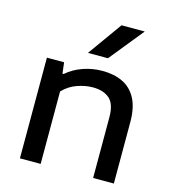

<svg xmlns="http://www.w3.org/2000/svg" viewBox="-118 -905 900 1002"><g transform="rotate(15 332.5 -404.0)"><path d="M82 0V-544H175L182 -484.5H188.5Q226.5 -517.5 276.8 -535Q327 -552.5 381.5 -552.5Q443.5 -552.5 490.2 -530.2Q537 -508 563.2 -459.2Q589.5 -410.5 589.5 -332V0H477.5V-327.5Q477.5 -399 445 -427.8Q412.5 -456.5 354.5 -456.5Q314 -456.5 270.5 -441.2Q227 -426 194 -391.5V0ZM282.5 -623.5 414.5 -808H540L390.5 -623.5Z"/></g></svg>

Font: Encode Sans Expanded Expanded Medium
Style: Regular
Weight: 500
Width: 7
Designer: Multiple Designers
Foundry: Impallari Type
Version: Version 3.000; ttfautohint (v1.8.3) -l 8 -r 50 -G 200 -x 14 